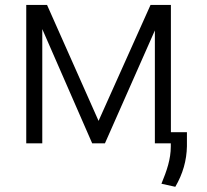

<svg xmlns="http://www.w3.org/2000/svg" viewBox="-20 -565 818 757"><path d="M368.6 -88.4 165.5 -545.5H83.5V0H146.7V-450.3L343.4 0H393.8L590.6 -445V0H653.4V12.8C653.4 62.1 637.8 108 616.5 159.4L671.2 171.5C701 120.4 715.9 67.8 717 11.7V-43.7H653.8V-545.5H573.5Z"/></svg>

Font: Karasuma Gothic
Style: Light
Weight: 300
Designer: Rasmus Andersson / Ryoko Nishizuka
Foundry: rsms
Version: Version 1.00